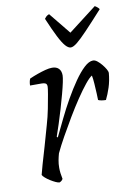

<svg xmlns="http://www.w3.org/2000/svg" viewBox="-84 -787 583 840"><g transform="rotate(-10 208.0 -366.5)"><path d="M112 0Q106 0 95 -5Q84 -10 72 -17.5Q60 -25 51 -33Q42 -41 40 -46Q43 -59 52 -90.5Q61 -122 74 -165.5Q87 -209 100 -257Q110 -291 117 -326.5Q124 -362 128.5 -388.5Q133 -415 133 -422Q133 -433 127 -436.5Q121 -440 110 -440H58Q58 -448 59.5 -456Q61 -464 64 -470Q82 -478 100.5 -484.5Q119 -491 136 -495.5Q153 -500 166 -500Q185 -500 195.5 -489.5Q206 -479 206 -459Q206 -450 201.5 -428.5Q197 -407 189 -377.5Q181 -348 171.5 -315.5Q162 -283 152 -252.5Q142 -222 134 -199L138 -195Q155 -230 175 -271.5Q195 -313 218 -353.5Q241 -394 264 -427Q287 -460 308.5 -480Q330 -500 348 -500Q357 -500 367 -492Q377 -484 386 -473Q395 -462 401 -451.5Q407 -441 407 -435Q404 -400 394.5 -371Q385 -342 374 -320Q365 -320 355.5 -321.5Q346 -323 340 -326Q340 -335 339 -355.5Q338 -376 336.5 -399Q335 -422 332 -436Q321 -430 301.5 -406Q282 -382 258.5 -347Q235 -312 211.5 -272.5Q188 -233 166.5 -194.5Q145 -156 131 -126Q127 -112 124 -96.5Q121 -81 121 -63Q121 -52 122.5 -39.5Q124 -27 127 -13Q125 -10 122.5 -7Q120 -4 112 0ZM263 -573Q252 -573 239.5 -587Q227 -601 211 -632.5Q195 -664 173 -716Q176 -720 180 -724.5Q184 -729 194 -733L272 -637L397 -733Q404 -729 409.5 -724Q415 -719 416 -716Q369 -664 339 -632.5Q309 -601 291.5 -587Q274 -573 263 -573Z"/></g></svg>

Font: Texturina 12pt Thin
Style: Italic
Weight: 250
Italic angle: -11°
Designer: Guillermo Torres Carreño
Foundry: Omnibus-Type
Version: Version 1.002